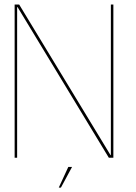

<svg xmlns="http://www.w3.org/2000/svg" viewBox="-20 -695 598 846"><path d="M44.5 0H55.5V-663.5H57.5L459.5 0H479.5V-675H468.5V-11.5H467L64.5 -675H44.5ZM239 131.5H248.5L297.5 40.5H281Z"/></svg>

Font: Anybody Thin Thin
Style: Regular
Weight: 250
Version: Version 1.113;gftools[0.9.25]